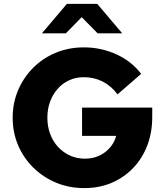

<svg xmlns="http://www.w3.org/2000/svg" viewBox="-20 -954 846 985"><path d="M413 11Q335 11 268.5 -16.5Q202 -44 151.5 -93.5Q101 -143 73 -208.5Q45 -274 45 -350Q45 -426 73 -491.5Q101 -557 150.5 -606.5Q200 -656 266.5 -683.5Q333 -711 410 -711Q498 -711 576.5 -675.5Q655 -640 704 -575L583 -470Q550 -514 506 -536Q462 -558 410 -558Q370 -558 335.5 -542.5Q301 -527 276 -498.5Q251 -470 237 -432.5Q223 -395 223 -350Q223 -305 237.5 -266.5Q252 -228 278 -200Q304 -172 339 -156Q374 -140 416 -140Q456 -140 488.5 -155Q521 -170 544 -196.5Q567 -223 576 -257H401V-402H761V-353Q761 -274 735.5 -207.5Q710 -141 663 -92Q616 -43 552.5 -16Q489 11 413 11ZM481 -783 399 -866 318 -783H195L323 -934H479L607 -783Z"/></svg>

Font: Red Hat Text VF
Style: Regular
Weight: 300
Designer: Pentagram, MCKL
Foundry: Pentagram, MCKL
Version: Version 1.023